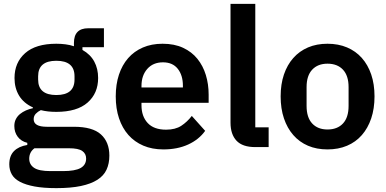

<svg xmlns="http://www.w3.org/2000/svg" viewBox="-20 -760 1994 992"><path d="M545 44Q545 85 530.5 116.5Q516 148 483 169Q450 190 398 201Q346 212 271 212Q205 212 159 203.5Q113 195 83.5 179.5Q54 164 41 141Q28 118 28 89Q28 45 52.5 20.5Q77 -4 121 -11V-22Q89 -30 71.5 -53.5Q54 -77 54 -109Q54 -129 62 -144.5Q70 -160 83.5 -171Q97 -182 114 -189.5Q131 -197 150 -201V-205Q102 -227 78.5 -266Q55 -305 55 -357Q55 -437 110 -485.5Q165 -534 271 -534Q295 -534 318.5 -531Q342 -528 362 -521V-538Q362 -614 436 -614H517V-516H406V-502Q447 -479 467 -442Q487 -405 487 -357Q487 -278 432.5 -230Q378 -182 271 -182Q225 -182 191 -191Q176 -184 165 -172.5Q154 -161 154 -144Q154 -105 222 -105H362Q458 -105 501.5 -65.5Q545 -26 545 44ZM425 59Q425 34 405 20Q385 6 336 6H158Q131 26 131 60Q131 90 156 107Q181 124 241 124H305Q368 124 396.5 108Q425 92 425 59ZM271 -269Q365 -269 365 -349V-366Q365 -446 271 -446Q177 -446 177 -366V-349Q177 -269 271 -269Z M824 12Q766 12 720.5 -7.5Q675 -27 643.5 -62.5Q612 -98 595 -148.5Q578 -199 578 -262Q578 -324 594.5 -374Q611 -424 642 -459.5Q673 -495 718 -514.5Q763 -534 820 -534Q881 -534 926 -513Q971 -492 1000 -456Q1029 -420 1043.5 -372.5Q1058 -325 1058 -271V-229H711V-216Q711 -159 743 -124.5Q775 -90 838 -90Q886 -90 916.5 -110Q947 -130 971 -161L1040 -84Q1008 -39 952.5 -13.5Q897 12 824 12ZM822 -438Q771 -438 741 -404Q711 -370 711 -316V-308H925V-317Q925 -371 898.5 -404.5Q872 -438 822 -438Z M1299 0Q1233 0 1202 -33Q1171 -66 1171 -126V-740H1299V-102H1368V0Z M1672 12Q1616 12 1571.5 -7Q1527 -26 1495.5 -62Q1464 -98 1447 -148.5Q1430 -199 1430 -262Q1430 -325 1447 -375Q1464 -425 1495.5 -460.5Q1527 -496 1571.5 -515Q1616 -534 1672 -534Q1728 -534 1773 -515Q1818 -496 1849.5 -460.5Q1881 -425 1898 -375Q1915 -325 1915 -262Q1915 -199 1898 -148.5Q1881 -98 1849.5 -62Q1818 -26 1773 -7Q1728 12 1672 12ZM1672 -91Q1723 -91 1752 -122Q1781 -153 1781 -213V-310Q1781 -369 1752 -400Q1723 -431 1672 -431Q1622 -431 1593 -400Q1564 -369 1564 -310V-213Q1564 -153 1593 -122Q1622 -91 1672 -91Z"/></svg>

Font: IBM Plex Sans KR SmBld
Style: Regular
Weight: 600
Designer: Mike Abbink; Paul van der Laan; Pieter van Rosmalen; Wujin Sim; Chorong Kim; Dohee Lee;
Foundry: Sandoll Inc.
Version: Version 1.002